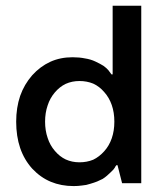

<svg xmlns="http://www.w3.org/2000/svg" viewBox="-20 -625 562 655"><path d="M360.4 -371.1Q357.4 -375 349.6 -385.7Q343.8 -392.6 333 -400.4Q322.3 -407.2 305.7 -415Q289.1 -422.9 269.5 -425.8Q251 -429.7 227.5 -429.7Q185.5 -429.7 151.4 -414.1Q117.2 -398.4 89.8 -368.2Q62.5 -336.9 48.8 -297.9Q35.2 -257.8 35.2 -210Q35.2 -160.2 48.8 -120.1Q62.5 -80.1 89.8 -49.8Q118.2 -19.5 153.3 -4.9Q188.5 9.8 231.4 9.8Q246.1 9.8 259.8 7.8Q274.4 6.8 288.1 2Q301.8 -2 311.5 -5.9Q322.3 -10.7 330.1 -14.6Q337.9 -19.5 344.7 -25.4Q350.6 -31.2 357.4 -37.1Q363.3 -43 367.2 -46.9Q370.1 -50.8 372.1 -53.7Q373 -56.6 375 -58.6Q376 -60.5 377 -61.5Q377.9 -61.5 380.9 -61.5Q384.8 -46.9 396.5 0Q412.1 0 461.9 0Q461.9 -151.4 461.9 -605.5Q437.5 -605.5 364.3 -605.5Q364.3 -546.9 364.3 -371.1Q363.3 -371.1 360.4 -371.1ZM370.1 -210Q370.1 -178.7 361.3 -153.3Q352.5 -127.9 335.9 -109.4Q318.4 -89.8 297.9 -80.1Q276.4 -71.3 251 -71.3Q225.6 -71.3 204.1 -81.1Q183.6 -90.8 167 -110.4Q150.4 -129.9 142.6 -154.3Q133.8 -179.7 133.8 -210Q133.8 -240.2 142.6 -265.6Q150.4 -290 167 -309.6Q183.6 -329.1 204.1 -338.9Q225.6 -348.6 251 -348.6Q276.4 -348.6 297.9 -339.8Q319.3 -330.1 335.9 -310.5Q352.5 -292 361.3 -266.6Q370.1 -241.2 370.1 -210Z"/></svg>

Font: TextaAlt
Style: Bold
Weight: 400
Designer: Daniel Hernandez & Miguel Hernandez
Version: Version 1.005;com.myfonts.easy.latinotype.texta.alt-bold.wfk